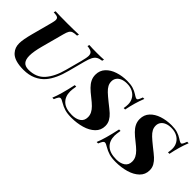

<svg xmlns="http://www.w3.org/2000/svg" viewBox="27 -1235 1861 1861"><g transform="rotate(45 958.0 -304.0)"><path d="M500.5 -79.1Q462.9 -35.2 407.5 -10.5Q352.1 14.2 280.8 14.2Q153.8 14.2 105.5 -40Q86.4 -61.5 77.9 -85Q69.3 -108.4 69.3 -139.2Q69.3 -188.5 95.7 -288.1L152.8 -502Q161.1 -533.7 161.1 -549.8Q161.1 -564.9 154.3 -572.8Q147.5 -580.6 133.5 -583.7Q119.6 -586.9 93.8 -587.9L99.6 -607.9Q150.9 -605 264.6 -605Q358.4 -605 419.9 -607.9L413.6 -587.9Q377 -586.4 359.1 -580.1Q341.3 -573.7 330.8 -556.6Q320.3 -539.6 310.5 -502L248.5 -271Q224.1 -180.2 224.1 -124.5Q224.1 -71.8 246.1 -46.4Q268.1 -21 314.9 -21Q419.9 -21 480.2 -89.1Q540.5 -157.2 572.8 -279.8L616.7 -443.8Q632.3 -503.4 632.3 -529.3Q632.3 -558.1 615.2 -570.8Q598.1 -583.5 556.6 -587.9L562.5 -607.9Q600.1 -605 669.4 -605Q729.5 -605 763.2 -607.9L757.8 -587.9Q723.1 -583.5 702.9 -571Q682.6 -558.6 668.9 -532.5Q655.3 -506.3 642.1 -456.1L598.6 -291Q562.5 -151.9 500.5 -79.1Z M1249.5 -411.1H1229.5Q1235.4 -439.9 1235.4 -466.8Q1235.4 -504.9 1217 -535.9Q1198.7 -566.9 1164.6 -584.7Q1130.4 -602.5 1084.5 -602.5Q1046.9 -602.5 1019 -590.8Q991.2 -579.1 976.6 -558.1Q961.9 -537.1 961.9 -509.8Q961.9 -481.9 974.4 -458.5Q986.8 -435.1 1012.5 -410.6Q1038.1 -386.2 1086.9 -347.2Q1142.1 -304.2 1168.5 -280.3Q1194.8 -256.3 1211.2 -227.5Q1227.5 -198.7 1227.5 -162.6Q1227.5 -103.5 1186 -63.7Q1144.5 -23.9 1078.4 -4.9Q1012.2 14.2 937 14.2Q882.3 14.2 845.9 3.4Q809.6 -7.3 770.5 -30.3Q745.1 -46.9 730.5 -46.9Q718.8 -46.9 710.7 -35.4Q702.6 -23.9 689.5 6.8H669.4Q703.1 -72.8 737.3 -232.9H757.3Q748.5 -182.1 748.5 -159.2Q748.5 -88.4 792 -48.1Q835.4 -7.8 922.9 -7.8Q977.5 -7.8 1012.7 -31.5Q1047.9 -55.2 1047.9 -104Q1047.9 -132.3 1035.2 -157.2Q1022.5 -182.1 998.5 -206.1Q974.6 -230 934.6 -261.2Q890.6 -295.4 863.8 -322.3Q836.9 -349.1 821.8 -379.4Q806.6 -409.7 806.6 -445.8Q806.6 -503.9 843.5 -543.5Q880.4 -583 940.2 -602.5Q1000 -622.1 1068.4 -622.1Q1117.7 -622.1 1151.1 -611.6Q1184.6 -601.1 1211.4 -583.5Q1213.9 -582 1223.9 -575.4Q1233.9 -568.8 1241.7 -565.4Q1249.5 -562 1254.9 -562Q1263.7 -562 1270.8 -574Q1277.8 -585.9 1288.6 -615.2H1308.6Q1271.5 -522.5 1249.5 -411.1Z M1856.9 -411.1H1836.9Q1842.8 -439.9 1842.8 -466.8Q1842.8 -504.9 1824.5 -535.9Q1806.2 -566.9 1772 -584.7Q1737.8 -602.5 1691.9 -602.5Q1654.3 -602.5 1626.5 -590.8Q1598.6 -579.1 1584 -558.1Q1569.3 -537.1 1569.3 -509.8Q1569.3 -481.9 1581.8 -458.5Q1594.2 -435.1 1619.9 -410.6Q1645.5 -386.2 1694.3 -347.2Q1749.5 -304.2 1775.9 -280.3Q1802.2 -256.3 1818.6 -227.5Q1835 -198.7 1835 -162.6Q1835 -103.5 1793.5 -63.7Q1752 -23.9 1685.8 -4.9Q1619.6 14.2 1544.4 14.2Q1489.7 14.2 1453.4 3.4Q1417 -7.3 1377.9 -30.3Q1352.5 -46.9 1337.9 -46.9Q1326.2 -46.9 1318.1 -35.4Q1310.1 -23.9 1296.9 6.8H1276.9Q1310.5 -72.8 1344.7 -232.9H1364.7Q1356 -182.1 1356 -159.2Q1356 -88.4 1399.4 -48.1Q1442.9 -7.8 1530.3 -7.8Q1585 -7.8 1620.1 -31.5Q1655.3 -55.2 1655.3 -104Q1655.3 -132.3 1642.6 -157.2Q1629.9 -182.1 1606 -206.1Q1582 -230 1542 -261.2Q1498 -295.4 1471.2 -322.3Q1444.3 -349.1 1429.2 -379.4Q1414.1 -409.7 1414.1 -445.8Q1414.1 -503.9 1450.9 -543.5Q1487.8 -583 1547.6 -602.5Q1607.4 -622.1 1675.8 -622.1Q1725.1 -622.1 1758.5 -611.6Q1792 -601.1 1818.8 -583.5Q1821.3 -582 1831.3 -575.4Q1841.3 -568.8 1849.1 -565.4Q1856.9 -562 1862.3 -562Q1871.1 -562 1878.2 -574Q1885.3 -585.9 1896 -615.2H1916Q1878.9 -522.5 1856.9 -411.1Z"/></g></svg>

Font: TypoPRO Playfair Display SC
Style: Bold Italic
Weight: 700
Italic angle: -14.9847°
Designer: Claus Eggers Sørensen
Foundry: Claus Eggers Sørensen
Version: Version 1.004;PS 001.004;hotconv 1.0.70;makeotf.lib2.5.58329